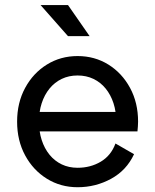

<svg xmlns="http://www.w3.org/2000/svg" viewBox="-20 -743 624 772"><path d="M85 -293V-214.8H444.3L478.5 -293ZM444.3 -166Q426.3 -117.2 385 -92.8Q343.8 -68.4 292 -68.4Q256.8 -68.4 228.3 -82Q199.7 -95.7 179.2 -120.8Q158.7 -146 147.7 -179.9Q136.7 -213.9 136.7 -253.9Q136.7 -294.4 147.7 -328.1Q158.7 -361.8 179.2 -387Q199.7 -412.1 228.3 -425.8Q256.8 -439.5 292 -439.5Q327.1 -439.5 355.7 -425.8Q384.3 -412.1 404.8 -387Q425.3 -361.8 436.3 -328.1Q447.3 -294.4 447.3 -253.9Q447.3 -243.7 446.5 -234.1Q445.8 -224.6 444.3 -214.8H532.7Q533.7 -224.6 534.4 -234.4Q535.2 -244.1 535.2 -253.9Q535.2 -330.1 502.9 -389.6Q470.7 -449.2 415.8 -483.4Q360.8 -517.6 292 -517.6Q223.6 -517.6 168.5 -483.4Q113.3 -449.2 81.1 -389.6Q48.8 -330.1 48.8 -253.9Q48.8 -177.7 81.1 -118.2Q113.3 -58.6 168.5 -24.4Q223.6 9.8 292 9.8Q364.7 9.8 426.8 -24.2Q488.8 -58.1 519 -123ZM253.4 -597.7H340.3L253.4 -722.7H143.1Z"/></svg>

Font: Giphurs
Style: Regular
Weight: 400
Version: Version 2.010